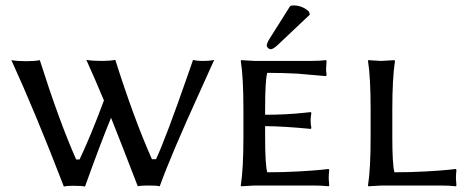

<svg xmlns="http://www.w3.org/2000/svg" viewBox="-20 -685 1736 709"><path d="M215.8 3.9Q110.8 -269 22 -462.9Q45.4 -459 77.1 -459Q108.4 -459 127 -462.9Q199.2 -235.8 261.2 -96.2H273.9Q316.9 -187.5 363.8 -314Q332 -390.6 298.8 -463.9Q321.8 -460 355 -460Q387.2 -460 405.8 -463.9Q475.1 -245.1 541 -97.2H556.2Q592.3 -174.3 676.8 -417.5Q686 -444.3 692.9 -463.9Q706.5 -460 726.1 -460Q757.3 -460 771 -463.9Q753.9 -425.8 719.7 -350.1Q612.3 -114.7 569.8 2.9Q559.1 0 527.8 0Q500 0 488.8 2.9Q421.4 -171.9 390.1 -250Q354.5 -164.6 293.9 3.9Q284.2 1 249 1Q226.6 1 215.8 3.9Z M920.9 -460H1124Q1160.2 -460 1184.1 -462.9L1186 -460Q1184.1 -431.6 1184.1 -429.2Q1184.1 -422.4 1186 -408.2L1184.1 -403.8Q1184.1 -403.8 1078.1 -413.1Q1023.4 -416 966.8 -416Q959 -388.7 959 -279.8V-261.2Q1036.1 -261.2 1104.5 -268.6Q1116.2 -270 1127 -271L1129.9 -268.1Q1127 -253.9 1127 -240.2Q1127 -225.6 1129.9 -211.9L1127 -209Q1027.8 -218.8 959 -219.2V-180.2Q959 -77.6 966.8 -48.8Q1026.9 -48.8 1083.5 -52Q1140.1 -55.2 1167 -58.1L1193.8 -61L1195.8 -57.1Q1193.8 -41 1193.8 -25.9Q1193.8 -20 1194.8 -12.5Q1195.8 -4.9 1195.8 0L1193.8 2.9Q1169.4 0 1133.8 0H920.9L870.1 2.9L869.1 0Q878.9 -61 878.9 -179.2V-280.8Q878.9 -399.9 869.1 -460L870.1 -462.9Q872.1 -462.9 920.9 -460ZM1051.8 -663.1Q1058.1 -665 1065.9 -665Q1097.2 -664.1 1121.1 -642.1L1124 -630.9L1008.8 -522Q989.7 -503.4 979 -502.9Q967.8 -505.9 964.8 -516.1Q965.8 -527.3 976.6 -543.9Z M1428.7 -179.2Q1428.7 -77.6 1436.5 -48.8Q1496.6 -48.8 1553.2 -52Q1609.9 -55.2 1636.7 -58.1L1663.6 -61L1665.5 -57.1Q1663.6 -41 1663.6 -25.9Q1663.6 -20 1664.6 -12.5Q1665.5 -4.9 1665.5 0L1663.6 2.9Q1639.2 0 1603.5 0H1390.6L1339.8 2.9L1338.9 0Q1348.6 -61 1348.6 -179.2V-280.8Q1348.6 -399.9 1338.9 -460L1339.8 -462.9Q1341.8 -462.9 1387.7 -460L1436.5 -462.9L1438.5 -460Q1428.7 -395.5 1428.7 -280.8Z"/></svg>

Font: Linux Biolinum Capitals O
Style: Small Caps
Weight: 400
Designer: Philipp H. Poll
Foundry: Philipp H. Poll
Version: Version 1.0.4